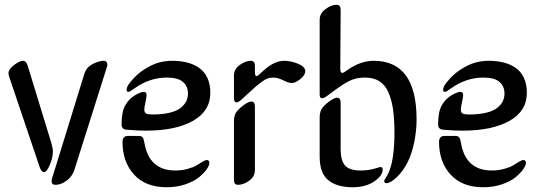

<svg xmlns="http://www.w3.org/2000/svg" viewBox="-20 -770 2267 805"><path d="M427.7 -487.3 292 -58.1Q283.2 -30.3 259.5 -12.7Q235.8 4.9 212.9 4.9Q196.3 4.9 196.3 -10.7Q196.3 -16.6 199.2 -24.9L331.1 -452.1Q336.9 -473.1 345.2 -482.9Q356.9 -497.1 378.2 -506.1Q399.4 -515.1 415 -515.1Q421.9 -515.1 426 -510.7Q430.2 -506.3 430.2 -499Q430.2 -494.6 427.7 -487.3ZM201.7 -135.7Q201.7 -108.4 188.7 -78.4Q175.8 -48.3 165 -48.3Q153.3 -48.3 146 -70.3L19 -446.8Q15.6 -457 15.6 -462.4Q15.6 -480 39.1 -497.6Q62.5 -515.1 77.1 -515.1Q89.8 -515.1 96.2 -494.1L194.8 -171.9Q201.7 -147.5 201.7 -135.7Z M585 -311Q585 -297.4 593.5 -293.7Q602.1 -290 618.7 -290Q661.1 -290 691.4 -297.4Q721.7 -304.7 737.8 -317.9Q753.9 -331.1 761 -345.7Q768.1 -360.4 768.1 -377.9Q768.1 -408.2 747.1 -426.5Q726.1 -444.8 679.7 -444.8Q606.9 -444.8 543 -398.9Q523.9 -384.8 519 -384.8Q510.7 -384.8 510.7 -394Q510.7 -406.2 524.9 -423.8Q551.3 -457.5 585 -479Q618.7 -500.5 646.5 -507.8Q674.3 -515.1 701.7 -515.1Q736.8 -515.1 765.1 -507.8Q793.5 -500.5 815.4 -485.1Q837.4 -469.7 849.6 -443.1Q861.8 -416.5 861.8 -380.9Q861.8 -304.7 789.3 -263.4Q716.8 -222.2 591.3 -222.2Q556.2 -222.2 511.7 -226.1Q489.7 -227.5 489.7 -247.6Q489.7 -301.8 505.4 -328.9Q521 -356 545.9 -370.6Q570.3 -384.8 583 -384.8Q594.7 -384.8 594.7 -370.1Q594.7 -364.3 589.8 -341.6Q585 -318.8 585 -311ZM493.7 -174.8Q493.7 -200.2 517.1 -200.2H559.1Q571.8 -200.2 576.9 -195.3Q582 -190.4 585 -173.8Q604 -55.2 714.8 -55.2Q742.7 -55.2 767.1 -62Q791.5 -68.8 804.9 -77.1Q818.4 -85.4 829.8 -92.3Q841.3 -99.1 846.7 -99.1Q857.9 -99.1 857.9 -86.9Q857.9 -76.7 846.7 -60.5Q835.4 -44.4 814.7 -27.1Q793.9 -9.8 757.6 2.7Q721.2 15.1 678.7 15.1Q590.8 15.1 542.2 -37.8Q493.7 -90.8 493.7 -174.8Z M960.9 -16.1V-262.2Q960.9 -289.6 974.1 -304.2Q987.3 -319.3 1005.4 -331.8Q1023.4 -344.2 1033.7 -344.2Q1048.8 -344.2 1048.8 -323.2V-56.6Q1048.8 -29.8 1024.9 -12.5Q1001 4.9 978 4.9Q960.9 4.9 960.9 -16.1ZM1170.9 -515.1Q1198.7 -515.1 1229.2 -502.9Q1259.8 -490.7 1259.8 -471.2Q1259.8 -455.6 1239.3 -438.7Q1218.8 -421.9 1203.1 -421.9Q1189.9 -421.9 1166 -434.1Q1143.6 -444.8 1125 -444.8Q1113.3 -444.8 1102.5 -441.2Q1091.8 -437.5 1077.6 -427Q1063.5 -416.5 1054.4 -408.9Q1045.4 -401.4 1023.7 -381.1Q1002 -360.8 989.7 -350.1Q979 -340.8 971.7 -340.8Q960.9 -340.8 960.9 -358.9V-453.6Q960.9 -480 985.1 -497.6Q1009.3 -515.1 1031.7 -515.1Q1048.8 -515.1 1048.8 -494.1V-466.8Q1048.8 -451.2 1055.7 -451.2Q1061 -451.2 1072.8 -462.9Q1125 -515.1 1170.9 -515.1Z M1433.6 -474.1Q1489.7 -515.1 1546.9 -515.1Q1726.6 -515.1 1726.6 -269Q1726.6 -221.7 1716.6 -173.1Q1706.5 -124.5 1689 -89.8Q1670.4 -52.7 1643.8 -27.3Q1617.2 -2 1600.6 -2Q1590.8 -2 1590.8 -11.2Q1590.8 -14.2 1594 -18.8Q1597.2 -23.4 1603 -33.7Q1608.9 -43.9 1613.8 -57.1Q1633.8 -111.8 1633.8 -212.9Q1633.8 -269 1628.2 -309.6Q1622.6 -350.1 1609.1 -381.6Q1595.7 -413.1 1571.3 -429Q1546.9 -444.8 1510.7 -444.8Q1471.7 -444.8 1441.9 -429.4Q1412.1 -414.1 1354.5 -370.1Q1338.9 -357.9 1330.1 -357.9Q1320.3 -357.9 1320.3 -373.5V-687Q1320.3 -713.4 1344.5 -731.7Q1368.7 -750 1391.1 -750Q1408.2 -750 1408.2 -729L1406.7 -481.9Q1406.7 -464.4 1414.6 -464.4Q1420.9 -464.4 1433.6 -474.1ZM1491.7 -55.2Q1523.9 -55.2 1548.6 -62.5Q1573.2 -69.8 1574.2 -69.8Q1584.5 -69.8 1584.5 -59.1Q1584.5 -33.2 1548.6 -9Q1512.7 15.1 1458.5 15.1Q1393.1 15.1 1356.7 -14.2Q1320.3 -43.5 1320.3 -113.3V-278.8Q1320.3 -305.2 1334 -320.8Q1347.2 -335.9 1365.2 -348.1Q1383.3 -360.4 1393.1 -360.4Q1408.2 -360.4 1408.2 -339.4V-143.1Q1408.7 -95.2 1427.5 -75.2Q1446.3 -55.2 1491.7 -55.2Z M1912.1 -311Q1912.1 -297.4 1920.7 -293.7Q1929.2 -290 1945.8 -290Q1988.3 -290 2018.6 -297.4Q2048.8 -304.7 2064.9 -317.9Q2081.1 -331.1 2088.1 -345.7Q2095.2 -360.4 2095.2 -377.9Q2095.2 -408.2 2074.2 -426.5Q2053.2 -444.8 2006.8 -444.8Q1934.1 -444.8 1870.1 -398.9Q1851.1 -384.8 1846.2 -384.8Q1837.9 -384.8 1837.9 -394Q1837.9 -406.2 1852.1 -423.8Q1878.4 -457.5 1912.1 -479Q1945.8 -500.5 1973.6 -507.8Q2001.5 -515.1 2028.8 -515.1Q2064 -515.1 2092.3 -507.8Q2120.6 -500.5 2142.6 -485.1Q2164.6 -469.7 2176.8 -443.1Q2189 -416.5 2189 -380.9Q2189 -304.7 2116.5 -263.4Q2043.9 -222.2 1918.5 -222.2Q1883.3 -222.2 1838.9 -226.1Q1816.9 -227.5 1816.9 -247.6Q1816.9 -301.8 1832.5 -328.9Q1848.1 -356 1873 -370.6Q1897.5 -384.8 1910.2 -384.8Q1921.9 -384.8 1921.9 -370.1Q1921.9 -364.3 1917 -341.6Q1912.1 -318.8 1912.1 -311ZM1820.8 -174.8Q1820.8 -200.2 1844.2 -200.2H1886.2Q1898.9 -200.2 1904.1 -195.3Q1909.2 -190.4 1912.1 -173.8Q1931.2 -55.2 2042 -55.2Q2069.8 -55.2 2094.2 -62Q2118.7 -68.8 2132.1 -77.1Q2145.5 -85.4 2157 -92.3Q2168.5 -99.1 2173.8 -99.1Q2185.1 -99.1 2185.1 -86.9Q2185.1 -76.7 2173.8 -60.5Q2162.6 -44.4 2141.8 -27.1Q2121.1 -9.8 2084.7 2.7Q2048.3 15.1 2005.9 15.1Q1918 15.1 1869.4 -37.8Q1820.8 -90.8 1820.8 -174.8Z"/></svg>

Font: SirinStencil
Style: Regular
Weight: 400
Designer: Olga Karpushina (okarpush@gmail.com)
Foundry: Cyreal (www.cyreal.org)
Version: Version 1.002